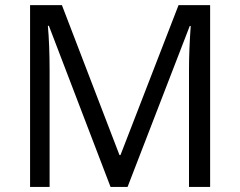

<svg xmlns="http://www.w3.org/2000/svg" viewBox="-20 -734 943 754"><path d="M414.1 0 171.9 -632.8H168Q174.8 -557.6 174.8 -454.1V0H98.1V-713.9H223.1L449.2 -125H453.1L681.2 -713.9H805.2V0H722.2V-460Q722.2 -539.1 729 -631.8H725.1L481 0Z"/></svg>

Font: f06900794
Style: Regular
Weight: 400
Foundry: Ascender Corporation
Version: Version 1.10